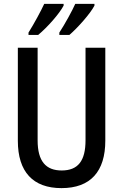

<svg xmlns="http://www.w3.org/2000/svg" viewBox="-20 -960 635 990"><path d="M467 -931V-940H368C353 -906 316 -838 286 -792V-780H338C380 -816 446 -890 467 -931ZM308 -931V-940H208C192 -905 157 -840 127 -792V-780H177C225 -820 286 -889 308 -931ZM523 -235V-714H421V-237C421 -130 382 -81 298 -81C217 -81 174 -128 174 -236V-714H72V-234C72 -74 150 10 297 10C447 10 523 -76 523 -235Z"/></svg>

Font: Noto Sans Armenian Condensed Medium
Style: Regular
Weight: 500
Width: 3
Designer: Monotype Design Team
Foundry: Monotype Imaging Inc.
Version: Version 2.008